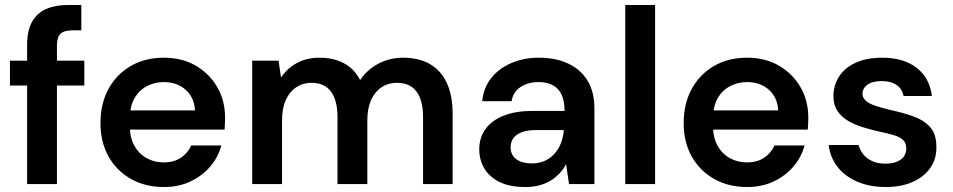

<svg xmlns="http://www.w3.org/2000/svg" viewBox="-20 -740 3833 772"><path d="M89 0V-559Q89 -617 109 -652.5Q129 -688 166 -704Q203 -720 253 -720H307V-618H272Q238 -618 223.5 -604.5Q209 -591 209 -558V0ZM20 -396V-496H319V-396Z M639 12Q564 12 506.5 -20.5Q449 -53 416.5 -110.5Q384 -168 384 -245Q384 -323 416 -382Q448 -441 505.5 -474.5Q563 -508 639 -508Q713 -508 768 -475.5Q823 -443 854 -389Q885 -335 885 -267Q885 -257 884.5 -245Q884 -233 883 -219H470V-296H764Q761 -349 726 -379.5Q691 -410 639 -410Q602 -410 570.5 -393.5Q539 -377 520.5 -344.5Q502 -312 502 -262V-233Q502 -187 520 -154.5Q538 -122 569 -104.5Q600 -87 638 -87Q679 -87 707 -105.5Q735 -124 749 -155H870Q857 -107 824.5 -69.5Q792 -32 745 -10Q698 12 639 12Z M994 0V-496H1100L1110 -428Q1134 -465 1173.5 -486.5Q1213 -508 1265 -508Q1303 -508 1334 -498Q1365 -488 1389 -468Q1413 -448 1428 -418Q1456 -460 1501.5 -484Q1547 -508 1600 -508Q1664 -508 1708.5 -482.5Q1753 -457 1776.5 -406.5Q1800 -356 1800 -282V0H1681V-270Q1681 -336 1655 -371.5Q1629 -407 1576 -407Q1541 -407 1514 -389Q1487 -371 1472 -337.5Q1457 -304 1457 -256V0H1337V-270Q1337 -336 1311 -371.5Q1285 -407 1232 -407Q1198 -407 1171 -389Q1144 -371 1129 -337.5Q1114 -304 1114 -256V0Z M2092 12Q2029 12 1988 -8.5Q1947 -29 1927 -63.5Q1907 -98 1907 -139Q1907 -186 1931.5 -220.5Q1956 -255 2004 -274.5Q2052 -294 2123 -294H2250Q2250 -333 2238.5 -358.5Q2227 -384 2203.5 -397Q2180 -410 2145 -410Q2104 -410 2073.5 -390.5Q2043 -371 2037 -333H1919Q1924 -387 1955 -426Q1986 -465 2036 -486.5Q2086 -508 2146 -508Q2216 -508 2266.5 -483.5Q2317 -459 2343.5 -414Q2370 -369 2370 -305V0H2268L2256 -80Q2246 -60 2230.5 -43.5Q2215 -27 2195 -14.5Q2175 -2 2149.5 5Q2124 12 2092 12ZM2119 -83Q2148 -83 2171 -93.5Q2194 -104 2210.5 -123Q2227 -142 2236 -166Q2245 -190 2247 -216V-217H2136Q2100 -217 2077 -208Q2054 -199 2043.5 -183.5Q2033 -168 2033 -148Q2033 -127 2043.5 -112.5Q2054 -98 2073 -90.5Q2092 -83 2119 -83Z M2494 0V-720H2614V0Z M2984 12Q2909 12 2851.5 -20.5Q2794 -53 2761.5 -110.5Q2729 -168 2729 -245Q2729 -323 2761 -382Q2793 -441 2850.5 -474.5Q2908 -508 2984 -508Q3058 -508 3113 -475.5Q3168 -443 3199 -389Q3230 -335 3230 -267Q3230 -257 3229.5 -245Q3229 -233 3228 -219H2815V-296H3109Q3106 -349 3071 -379.5Q3036 -410 2984 -410Q2947 -410 2915.5 -393.5Q2884 -377 2865.5 -344.5Q2847 -312 2847 -262V-233Q2847 -187 2865 -154.5Q2883 -122 2914 -104.5Q2945 -87 2983 -87Q3024 -87 3052 -105.5Q3080 -124 3094 -155H3215Q3202 -107 3169.5 -69.5Q3137 -32 3090 -10Q3043 12 2984 12Z M3541 12Q3477 12 3427 -9.5Q3377 -31 3347.5 -69Q3318 -107 3312 -157H3432Q3438 -136 3451.5 -119Q3465 -102 3487.5 -92Q3510 -82 3540 -82Q3569 -82 3588 -90.5Q3607 -99 3615.5 -112.5Q3624 -126 3624 -141Q3624 -165 3611.5 -177Q3599 -189 3574 -196.5Q3549 -204 3515 -211Q3484 -218 3451 -228Q3418 -238 3391 -253.5Q3364 -269 3347.5 -293.5Q3331 -318 3331 -353Q3331 -397 3354 -432.5Q3377 -468 3421 -488Q3465 -508 3527 -508Q3613 -508 3665.5 -467.5Q3718 -427 3727 -354H3613Q3608 -382 3585.5 -398Q3563 -414 3526 -414Q3488 -414 3468 -399.5Q3448 -385 3448 -362Q3448 -347 3461.5 -335Q3475 -323 3499 -315Q3523 -307 3555 -299Q3607 -288 3650 -273Q3693 -258 3719 -230Q3745 -202 3745 -149Q3746 -102 3721 -65.5Q3696 -29 3650 -8.5Q3604 12 3541 12Z"/></svg>

Font: DM Sans 24pt SemiBold
Style: Regular
Weight: 600
Designer: Colophon Foundry, Jonny Pinhorn
Foundry: Colophon Foundry
Version: Version 4.004;gftools[0.9.30]